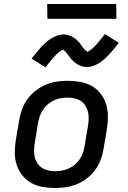

<svg xmlns="http://www.w3.org/2000/svg" viewBox="-20 -932 640 960"><path d="M255 8Q223 8 192 2.5Q161 -3 135.5 -17.5Q110 -32 91.5 -55.5Q73 -79 63.5 -107.5Q54 -136 54 -167.5Q54 -199 59 -231L76 -331Q80 -358 90 -385Q100 -412 117 -436Q134 -460 158 -478.5Q182 -497 209 -508.5Q236 -520 263.5 -524Q291 -528 318 -528Q350 -528 381 -522.5Q412 -517 438 -502.5Q464 -488 482.5 -464.5Q501 -441 510 -412.5Q519 -384 519.5 -352.5Q520 -321 515 -289L498 -189Q494 -162 484 -135Q474 -108 457 -84Q440 -60 416 -41.5Q392 -23 365 -11.5Q338 0 310 4Q282 8 255 8ZM255 -76Q272 -76 289.5 -79Q307 -82 323.5 -89.5Q340 -97 354.5 -109Q369 -121 379 -136.5Q389 -152 395 -169Q401 -186 403 -203L420 -303Q423 -321 423.5 -338.5Q424 -356 420 -372.5Q416 -389 407 -403.5Q398 -418 384.5 -427Q371 -436 353.5 -440Q336 -444 318 -444Q301 -444 283.5 -441Q266 -438 250 -430.5Q234 -423 219.5 -411Q205 -399 195 -383.5Q185 -368 179 -351Q173 -334 170 -317L154 -217Q151 -199 150.5 -181.5Q150 -164 153.5 -147.5Q157 -131 166.5 -116.5Q176 -102 189.5 -93Q203 -84 220 -80Q237 -76 255 -76ZM208 -595 138 -639Q152 -657 164 -671.5Q176 -686 187 -698Q198 -710 209.5 -720Q221 -730 235.5 -739Q250 -748 266 -754Q282 -760 298 -760Q303 -760 307.5 -759Q312 -758 317 -757Q322 -756 326.5 -754.5Q331 -753 336 -751Q341 -749 345 -746.5Q349 -744 352.5 -741.5Q356 -739 360 -735.5Q364 -732 367.5 -728.5Q371 -725 374.5 -721.5Q378 -718 380.5 -714.5Q383 -711 384.5 -708Q386 -705 390 -700Q394 -695 397.5 -691Q401 -687 404 -683.5Q407 -680 411.5 -678Q416 -676 415 -672L419 -674Q424 -676 427 -678Q430 -680 434 -683.5Q438 -687 440.5 -688.5Q443 -690 445 -692Q447 -694 449 -696Q451 -698 453.5 -700.5Q456 -703 458.5 -705.5Q461 -708 463.5 -711Q466 -714 468.5 -717Q471 -720 474 -723.5Q477 -727 479.5 -730.5Q482 -734 485 -737.5Q488 -741 491.5 -745Q495 -749 498 -753.5Q501 -758 504 -762L574 -718Q560 -700 548 -685.5Q536 -671 525 -659Q514 -647 503 -637Q492 -627 477 -617.5Q462 -608 446.5 -602.5Q431 -597 415 -597Q410 -597 405 -597.5Q400 -598 395 -599Q390 -600 385.5 -602Q381 -604 376 -606Q371 -608 367 -610.5Q363 -613 359.5 -615.5Q356 -618 352 -621.5Q348 -625 344.5 -628.5Q341 -632 337.5 -635.5Q334 -639 331.5 -642.5Q329 -646 327 -648.5Q325 -651 321.5 -656Q318 -661 314.5 -665.5Q311 -670 308 -673.5Q305 -677 300.5 -679Q296 -681 297 -685L293 -683Q288 -681 285 -679Q282 -677 278 -673.5Q274 -670 271.5 -668Q269 -666 267 -664.5Q265 -663 263 -660.5Q261 -658 258.5 -656Q256 -654 253.5 -651Q251 -648 248.5 -645.5Q246 -643 243.5 -640Q241 -637 238 -633.5Q235 -630 232.5 -626.5Q230 -623 227 -619.5Q224 -616 220.5 -612Q217 -608 214 -603.5Q211 -599 208 -595ZM217 -838 216 -912H561L562 -838Z"/></svg>

Font: Iosevka Md Ex Obl
Style: Regular
Weight: 500
Width: 7
Italic angle: -9°
Monospace: yes
Designer: Belleve Invis
Foundry: Belleve Invis
Version: Version 32.5.0; ttfautohint (v1.8.4)